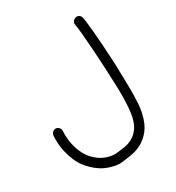

<svg xmlns="http://www.w3.org/2000/svg" viewBox="-185 -872 921 1005"><g transform="rotate(-30 275.5 -369.5)"><path d="M458 -735.4Q462.9 -708 467.3 -661.1Q471.7 -614.3 475.1 -563.5Q478.5 -512.7 481 -465.3Q483.4 -418 483.4 -388.7Q483.4 -382.8 484.4 -353.5Q485.4 -324.2 485.4 -285.2Q485.4 -248 483.4 -209.5Q481.4 -170.9 473.6 -142.6Q460.9 -88.9 435.5 -57.6Q410.2 -26.4 379.9 -10.3Q349.6 5.9 317.4 11.2Q285.2 16.6 258.8 19.5Q254.9 19.5 252 20Q249 20.5 245.1 20.5Q214.8 20.5 175.3 6.3Q135.7 -7.8 98.6 -43Q84 -56.6 68.8 -76.2Q53.7 -95.7 42 -122.6Q30.3 -149.4 22.5 -183.1Q14.6 -216.8 14.6 -259.8Q14.6 -264.6 15.1 -270Q15.6 -275.4 15.6 -280.3Q16.6 -291 24.4 -298.8Q32.2 -306.6 43.9 -306.6Q54.7 -305.7 62.5 -297.9Q70.3 -290 70.3 -277.3Q70.3 -272.5 69.8 -268.6Q69.3 -264.6 69.3 -259.8Q69.3 -224.6 75.7 -196.3Q82 -168 91.3 -146.5Q100.6 -125 112.3 -108.9Q124 -92.8 135.7 -82Q163.1 -56.6 193.4 -45.4Q223.6 -34.2 252.9 -35.2Q279.3 -38.1 305.2 -42Q331.1 -45.9 353.5 -58.1Q376 -70.3 393.6 -92.8Q411.1 -115.2 420.9 -155.3Q426.8 -180.7 429.2 -216.8Q431.6 -252.9 431.6 -287.1Q431.6 -327.1 430.2 -356.4Q428.7 -385.7 428.7 -387.7Q427.7 -418.9 425.3 -466.3Q422.9 -513.7 419.4 -563.5Q416 -613.3 412.1 -658.7Q408.2 -704.1 403.3 -731.4Q403.3 -741.2 410.6 -749Q418 -756.8 431.6 -758.8Q441.4 -758.8 448.7 -752.4Q456.1 -746.1 458 -735.4Z"/></g></svg>

Font: Coming Soon
Style: Regular
Weight: 400
Designer: Dathan Boardman
Foundry: Open Window
Version: Version 1.000